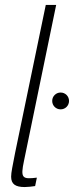

<svg xmlns="http://www.w3.org/2000/svg" viewBox="-20 -750 299 776"><path d="M225 -308C244 -308 259 -323 259 -342C259 -361 244 -376 225 -376C206 -376 191 -361 191 -342C191 -323 206 -308 225 -308ZM25 -36C25 -6 42 6 80 6C93 6 108 4 122 2L129 -32C70 -25 62 -29 77 -100L207 -730H165L41 -132C31 -80 25 -53 25 -36Z"/></svg>

Font: Nacelle UltraLight
Style: Italic
Weight: 200
Italic angle: -12°
Designer: Sora Sagano
Foundry: Sora Sagano
Version: Version 1.000;FEAKit 1.0